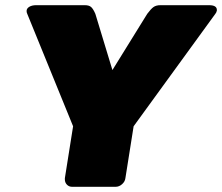

<svg xmlns="http://www.w3.org/2000/svg" viewBox="-20 -720 856 740"><path d="M82.5 -677.5Q82.5 -687.5 92.9 -693.8Q103.3 -700 119.2 -700H306.7Q323.3 -700 331.2 -692.9Q339.2 -685.8 347.5 -666.7L413.3 -450L547.5 -666.7Q561.7 -685.8 571.7 -692.9Q581.7 -700 598.3 -700H785.8Q815.8 -700 815.8 -681.7V-679.2Q814.2 -671.7 810 -666.7L495 -233.3L463.3 -33.3Q461.7 -20 450.4 -10Q439.2 0 425 0H258.3Q245.8 0 237.9 -8.3Q230 -16.7 230 -28.3V-33.3L261.7 -233.3L85 -666.7Q82.5 -671.7 82.5 -677.5Z"/></svg>

Font: BoonTook Mon
Style: Italic
Weight: 400
Italic angle: -9°
Designer: Sungsit Sawaiwan
Foundry: FontUni
Version: Version 3.0